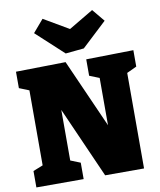

<svg xmlns="http://www.w3.org/2000/svg" viewBox="-103 -1071 959 1152"><g transform="rotate(-10 376.0 -495.0)"><path d="M452 -705 740 -710V-610L680 -582V0H443L252 -432V-124L312 -100V0H24V-100L84 -124V-581L24 -605V-705L327 -710L512 -293V-581L452 -605ZM538 -990 601 -914 449 -772 337 -761 171 -914 236 -990 388 -901Z"/></g></svg>

Font: Bitter Black
Style: Regular
Weight: 900
Designer: Sol Matas, and Bitter project Authors
Foundry: Sol Matas
Version: Version 2.001